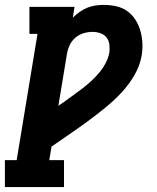

<svg xmlns="http://www.w3.org/2000/svg" viewBox="-21 -763 641 783"><path d="M240 0H-1V-110H47L132 -625H99V-735H283L276 -691Q289 -704 304 -714.5Q319 -725 335 -731.5Q351 -738 368 -740.5Q385 -743 402 -743Q428 -743 453 -737.5Q478 -732 497.5 -718Q517 -704 530.5 -683.5Q544 -663 551 -639Q558 -615 559.5 -589.5Q561 -564 557 -538Q550 -496 527.5 -457Q505 -418 474 -385Q443 -352 408 -323.5Q373 -295 337 -268.5Q301 -242 263.5 -216.5Q226 -191 189 -165L180 -110H240ZM217 -331Q221 -334 225.5 -337.5Q230 -341 235 -344L237 -345Q256 -359 275.5 -373Q295 -387 314 -401.5Q333 -416 350.5 -432Q368 -448 383.5 -466.5Q399 -485 410 -506Q421 -527 425 -549Q427 -565 425 -581.5Q423 -598 413.5 -610Q404 -622 388.5 -627.5Q373 -633 357 -633Q338 -633 319.5 -627.5Q301 -622 286 -609Q271 -596 263 -578.5Q255 -561 252 -543Z"/></svg>

Font: Iosevka HT Extrabold Extended
Style: Italic
Weight: 800
Width: 7
Italic angle: -9°
Monospace: yes
Designer: Belleve Invis
Foundry: Belleve Invis
Version: Version 32.3.0; ttfautohint (v1.8.4)